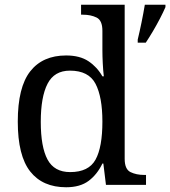

<svg xmlns="http://www.w3.org/2000/svg" viewBox="-20 -780 718 810"><path d="M259 10Q160 10 107.5 -56.5Q55 -123 55 -267Q55 -412 107.5 -479Q160 -546 259 -546Q317 -546 353.5 -521.5Q390 -497 412 -458H418Q415 -483 413.5 -513.5Q412 -544 412 -568V-650Q412 -694 387.5 -706Q363 -718 330 -718H322V-760H506V-110Q506 -66 530.5 -54Q555 -42 588 -42H596V0H427L416 -90H412Q390 -44 354 -17Q318 10 259 10ZM276 -54Q354 -54 383 -106.5Q412 -159 412 -267Q412 -371 383 -426.5Q354 -482 275 -482Q209 -482 180.5 -426.5Q152 -371 152 -266Q152 -160 180.5 -107Q209 -54 276 -54ZM561 -613Q569 -646 577 -685Q585 -724 591 -760H678V-750Q669 -729 655 -702Q641 -675 625 -648Q609 -621 595 -600H561Z"/></svg>

Font: Noto Serif Khitan Small Script
Style: Regular
Weight: 400
Designer: LIU Zhao, ZHANG Congyu, Kushim JIANG
Foundry: Guyu Beijing Co. Ltd.
Version: Version 1.000; ttfautohint (v1.8.4.7-5d5b)